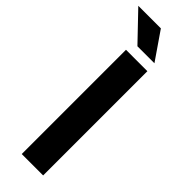

<svg xmlns="http://www.w3.org/2000/svg" viewBox="-335 -914 926 926"><g transform="rotate(45 128.0 -451.5)"><path d="M-35 -903 100 -762H216L119 -903ZM73 0H219V-711H73Z"/></g></svg>

Font: Aerodynamic
Style: Regular
Weight: 500
Designer: Google
Version: Version 2.000980; 2014